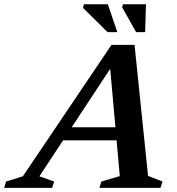

<svg xmlns="http://www.w3.org/2000/svg" viewBox="-87 -904 852 924"><path d="M181.5 -228.5 203 -291.5H532L510.5 -228.5ZM625.5 -57.5 695 -30.5 685.5 0H391.5L401 -30.5L489.5 -56.5L440 -609.5L468.5 -611L102.5 -55.5L173.5 -30.5L164 0H-67L-57.5 -30.5L23 -55.5L449.5 -688H560.5ZM477.5 -749.5H430.5L312.5 -866L317 -883.5H432ZM611.5 -749.5H568L501 -868.5L504.5 -883.5H615.5Z"/></svg>

Font: Newsreader SemiBold
Style: Italic
Weight: 600
Italic angle: -17°
Designer: Hugues Gentile
Foundry: Production Type
Version: Version 1.003